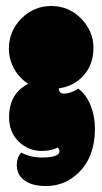

<svg xmlns="http://www.w3.org/2000/svg" viewBox="-20 -541 342 641"><path d="M178.7 -36.6Q178.7 -15.1 118.7 -15.1Q81.5 -15.1 50.8 -31.7Q36.1 -14.6 36.1 8.8Q36.1 44.4 63.5 62.5Q88.9 80.1 133.8 80.1Q199.2 80.1 245.6 32.2Q296.9 -20 296.9 -110.8Q296.9 -153.3 282.7 -188.7Q268.6 -224.1 241.7 -245.1Q233.9 -239.3 219.7 -233.9Q205.6 -228.5 193.4 -228.5Q176.3 -228.5 176.3 -246.1Q227.1 -252.9 259.5 -289.6Q292 -326.2 292 -381.6Q292 -437 250.5 -479.5Q209 -521 151.1 -521Q93.3 -521 51.5 -479.2Q9.8 -437.5 9.8 -378.9Q9.8 -342.3 27.1 -311.3Q44.4 -280.3 74.2 -261.2Q10.3 -228.5 10.3 -149.4Q10.3 -99.6 42.5 -68.4Q74.7 -37.1 119.1 -37.1Q151.9 -37.1 172.4 -48.3Q178.7 -42 178.7 -36.6Z"/></svg>

Font: Friends & Family
Style: Regular
Weight: 400
Designer: Sarang Kulkarni, Maithili Shingre, Noopur Datye
Foundry: Ek Type
Version: Version 1.000;hotconv 1.0.117;makeotfexe 2.5.65602